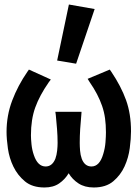

<svg xmlns="http://www.w3.org/2000/svg" viewBox="-20 -818 609 850"><path d="M284 -51Q268 -24 242 -6Q216 12 177 12Q123 12 90.5 -15Q58 -42 39.5 -80Q21 -118 15 -160.5Q9 -203 9 -234Q9 -307 34 -373Q59 -439 101 -500L108 -510L205 -466L196 -454Q155 -395 136 -342Q117 -289 117 -219Q117 -203 119.5 -178.5Q122 -154 130 -131Q147 -81 182 -81Q211 -81 225 -115Q231 -132 233 -151Q235 -170 235 -185Q235 -216 232.5 -247Q230 -278 227 -309L225 -323H341L340 -309Q337 -278 335 -247Q333 -216 333 -185Q333 -170 334.5 -151Q336 -132 342 -115Q355 -81 385 -81Q421 -81 437 -136Q445 -162 447 -188.5Q449 -215 449 -232Q449 -266 445 -294.5Q441 -323 432 -349Q423 -375 409.5 -401Q396 -427 376 -456L368 -469L466 -510L473 -500Q516 -436 538 -375Q560 -314 560 -237Q560 -205 554.5 -162.5Q549 -120 531.5 -81.5Q514 -43 481.5 -15.5Q449 12 395 12Q355 12 327.5 -6Q300 -24 284 -51ZM285 -798 399 -778 317 -536 233 -550Z"/></svg>

Font: Codetta
Style: Bold
Weight: 700
Designer: Ulrich Proeller
Foundry: PROSA GmbH
Version: Version 2.00;September 29, 2018;FontCreator 11.5.0.2427 64-b